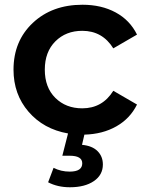

<svg xmlns="http://www.w3.org/2000/svg" viewBox="-20 -561 623 810"><path d="M275 229Q223 229 183 208L206 147Q237 163 274 163Q327 163 327 128Q327 96 274 96H243L267 2Q164 -16 100.5 -89.5Q37 -163 37 -267Q37 -388 118.5 -464.5Q200 -541 328 -541Q408 -541 468 -508.5Q528 -476 558 -415L458 -357Q412 -431 327 -431Q258 -431 213.5 -386.5Q169 -342 169 -267Q169 -192 213.5 -148Q258 -104 327 -104Q412 -104 458 -178L558 -120Q529 -61 471 -28Q413 5 336 7L326 50Q369 54 391.5 76.5Q414 99 414 133Q414 177 376 203Q338 229 275 229Z"/></svg>

Font: Belfius21
Style: Bold
Weight: 700
Designer: Montserrat's base design by Julieta Ulanovsky, modified by Coast SPRL for Belfius Bank NV.
Foundry: Montserrat's base design by Julieta Ulanovsky, modified by Coast SPRL for Belfius Bank NV.
Version: Version 2.000;FEAKit 1.0